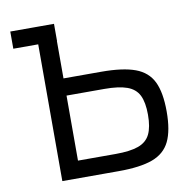

<svg xmlns="http://www.w3.org/2000/svg" viewBox="-72 -689 745 759"><g transform="rotate(-10 300.0 -309.0)"><path d="M118 0V-618H193V-17L141 -69H344.5Q402.5 -69 435.8 -81Q469 -93 483 -121.5Q497 -150 497 -199.5Q497 -249.5 483 -277.8Q469 -306 435.8 -318Q402.5 -330 344.5 -330H146V-399H344.5Q431 -399 480.5 -380.8Q530 -362.5 551 -319.2Q572 -276 572 -199.5Q572 -123.5 551 -80Q530 -36.5 480.5 -18.2Q431 0 344.5 0ZM18 -549V-618H193.5V-549Z"/></g></svg>

Font: Victor Mono Thin
Style: Regular
Weight: 100
Monospace: yes
Designer: Rune Bjørnerås
Version: Version 1.561;gftools[0.9.30]